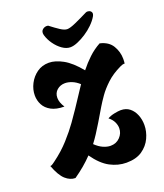

<svg xmlns="http://www.w3.org/2000/svg" viewBox="-170 -1051 1016 1188"><g transform="rotate(-20 338.0 -457.0)"><path d="M456 25Q401 25 349 -2.5Q297 -30 249 -98Q198 -44 126 6Q92 6 61.5 -21Q31 -48 5 -117Q10 -117 15.5 -119.5Q21 -122 37 -134Q97 -178 142.5 -228.5Q188 -279 219.5 -323.5Q251 -368 269 -395Q297 -437 313 -461.5Q329 -486 339 -501Q349 -516 357 -528Q334 -549 310 -558.5Q286 -568 265 -568Q234 -568 212 -549Q190 -530 190 -498Q190 -468 213 -433Q160 -433 127 -451Q94 -469 79 -498Q64 -527 64 -560Q64 -599 83 -636Q102 -673 135.5 -697Q169 -721 214 -721Q256 -721 306 -693.5Q356 -666 410 -600Q440 -638 474.5 -670.5Q509 -703 551 -726Q608 -713 632 -672.5Q656 -632 656 -586Q656 -578 655.5 -570.5Q655 -563 654 -555Q653 -556 651.5 -556Q650 -556 650 -556Q641 -556 624 -548Q567 -521 528.5 -485Q490 -449 466 -414.5Q442 -380 427 -355Q397 -304 375.5 -268.5Q354 -233 336.5 -206Q319 -179 300 -154Q326 -129 351.5 -118Q377 -107 399 -107Q437 -107 461.5 -132.5Q486 -158 486 -192Q486 -212 476 -233Q466 -254 444 -271Q462 -282 489 -287.5Q516 -293 532 -293Q567 -293 590.5 -274Q614 -255 626.5 -224Q639 -193 639 -157Q639 -114 619.5 -72Q600 -30 560 -2.5Q520 25 456 25ZM374 -765Q348 -765 321.5 -783.5Q295 -802 274 -831.5Q253 -861 244 -893Q238 -917 253.5 -929.5Q269 -942 289 -938Q324 -911 350 -894Q376 -877 394 -877Q413 -877 452 -894.5Q491 -912 537 -935Q547 -939 558 -935.5Q569 -932 573.5 -922Q578 -912 569 -896Q555 -872 531 -848.5Q507 -825 478.5 -806.5Q450 -788 422.5 -776.5Q395 -765 374 -765Z"/></g></svg>

Font: Agbalumo
Style: Regular
Weight: 400
Designer: Raphael Alegbeleye
Foundry: Sorkin Type Co.
Version: Version 1.000; ttfautohint (v1.8.4)